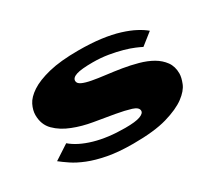

<svg xmlns="http://www.w3.org/2000/svg" viewBox="-102 -700 1035 921"><g transform="rotate(-30 416.0 -240.0)"><path d="M400.4 -500Q470.7 -500 525.9 -492.7Q581.1 -485.4 623.5 -472.2Q666 -459 696.3 -442.9Q726.6 -426.8 746.1 -410.2L680.7 -358.4Q669.9 -364.3 647 -374Q624 -383.8 591.3 -393.1Q558.6 -402.3 518.1 -409.2Q477.5 -416 432.6 -416Q369.1 -416 342.3 -407.2Q315.4 -398.4 315.4 -380.9Q315.4 -366.2 334.5 -357.4Q353.5 -348.6 385.3 -342.8Q417 -336.9 458 -332Q499 -327.1 541 -320.3Q583 -313.5 624 -302.2Q665 -291 696.3 -272.9Q727.5 -254.9 747.1 -228Q766.6 -201.2 766.6 -162.1Q766.6 -140.6 754.4 -109.9Q742.2 -79.1 703.6 -50.3Q665 -21.5 594.7 -1Q524.4 19.5 407.2 19.5Q326.2 19.5 267.6 8.3Q209 -2.9 166.5 -20Q124 -37.1 95.7 -56.2Q67.4 -75.2 47.9 -90.8L128.9 -143.6Q170.9 -107.4 243.2 -86.4Q315.4 -65.4 411.1 -65.4Q468.8 -65.4 493.7 -74.7Q518.6 -84 518.6 -98.6Q518.6 -118.2 485.4 -128.4Q452.1 -138.7 402.3 -147.5L293 -166Q234.4 -175.8 185.5 -195.3Q134.8 -214.8 101.6 -248Q68.4 -281.2 68.4 -334Q68.4 -360.4 82.5 -389.2Q96.7 -418 134.3 -442.9Q171.9 -467.8 236.8 -483.9Q301.8 -500 400.4 -500Z"/></g></svg>

Font: Polsku
Style: Regular
Weight: 400
Designer: Sebastien Sanfilippo
Version: Version 1.1